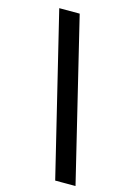

<svg xmlns="http://www.w3.org/2000/svg" viewBox="-121 -725 603 907"><g transform="rotate(15 180.5 -271.0)"><path d="M244.4 125 52.1 -666.7H152.1L343.8 125Z"/></g></svg>

Font: Afacad
Style: Italic
Weight: 400
Italic angle: -14°
Designer: Kristian Moeller
Foundry: Dicotype
Version: Version 1.000